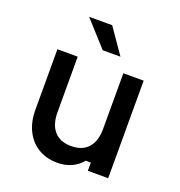

<svg xmlns="http://www.w3.org/2000/svg" viewBox="-151 -974 1051 1119"><g transform="rotate(20 375.0 -414.5)"><path d="M637 -605V0H511V-51H479Q454 -19 414.5 -1Q375 17 328 17Q259 17 208.5 -13.5Q158 -44 130 -99.5Q102 -155 102 -230V-605H228V-260Q228 -184 264.5 -143Q301 -102 369 -102Q438 -102 474.5 -143Q511 -184 511 -260V-605ZM462 -690H352L211 -846H354Z"/></g></svg>

Font: Martian Mono SemiExpanded Medium
Style: Regular
Weight: 500
Width: 6
Designer: Roman Shamin
Foundry: Evil Martians
Version: Version 1.000